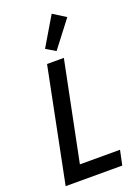

<svg xmlns="http://www.w3.org/2000/svg" viewBox="-177 -1034 797 1106"><g transform="rotate(-20 222.0 -480.5)"><path d="M25 0 165 -698H268L145 -90H391L372 0ZM242 -749 184 -784 289 -961 367 -912Z"/></g></svg>

Font: IBM Plex Sans Cond Medm
Style: Italic
Weight: 500
Width: 3
Italic angle: -11°
Designer: Mike Abbink, Paul van der Laan, Pieter van Rosmalen
Foundry: Bold Monday
Version: Version 1.3